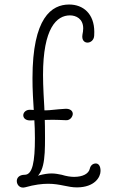

<svg xmlns="http://www.w3.org/2000/svg" viewBox="-20 -835 527 854"><path d="M92.3 -2C133.8 -13.7 167 -17.6 194.3 -17.6C248.5 -17.6 282.2 -1 322.8 -1.5C400.9 -2 427.2 -46.9 427.2 -74.7C427.2 -98.6 417 -107.9 406.2 -107.9C394 -107.9 382.8 -100.1 379.4 -84.5C374.5 -62.5 348.6 -48.3 309.6 -48.3C293.5 -48.3 274.9 -51.3 254.4 -57.6C240.7 -60.5 225.1 -63.5 209 -63.5C177.2 -63.5 132.3 -51.3 100.6 -33.7L117.2 -35.2C177.7 -49.3 180.2 -132.3 180.2 -221.7C180.2 -297.4 178.7 -334 173.8 -417.5C172.4 -447.8 171.4 -476.1 171.4 -501.5C171.4 -710.9 232.4 -766.6 291 -766.6C317.9 -766.6 350.1 -752 350.1 -708.5C350.1 -699.7 348.6 -690.4 346.7 -680.7C342.8 -656.2 355.5 -645.5 369.1 -645.5C382.8 -645.5 397.9 -656.2 398.9 -676.3C399.4 -681.6 399.4 -687.5 399.4 -692.9C399.4 -773.9 350.1 -814.9 287.6 -814.9C209.5 -814.9 124.5 -756.8 124.5 -487.3C124.5 -462.4 125 -436.5 126.5 -408.2C131.3 -313 135.3 -284.2 135.3 -220.2C135.3 -116.2 125 -57.6 89.8 -57.6C64.9 -57.6 54.7 -43.5 54.7 -29.8C54.7 -12.2 69.3 4.4 92.3 -2ZM271 -351.1C227.1 -348.6 203.1 -344.2 183.6 -344.2C162.1 -344.2 146 -344.2 115.2 -346.7C94.2 -347.7 83.5 -334 83.5 -322.3C83.5 -310.1 93.8 -298.8 115.2 -299.3C156.2 -300.8 179.2 -302.2 215.3 -302.2C231.4 -302.2 249.5 -301.3 273.9 -300.3C293.9 -299.3 303.7 -318.4 303.7 -328.6C303.7 -340.8 293 -352.1 271 -351.1Z"/></svg>

Font: Pompiere 
Style: Regular
Weight: 400
Designer: Karolina Lach
Foundry: Sorkin Type Co.
Version: Version 1.001